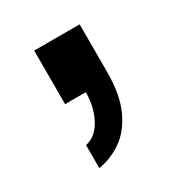

<svg xmlns="http://www.w3.org/2000/svg" viewBox="-89 -209 418 444"><g transform="rotate(-30 120.0 12.5)"><path d="M54.3 167.7V106.2Q72.3 102.7 85.7 88.2Q99.2 73.7 107.1 50.4Q115 27.2 115 0H59.7V-143H181.1V-16.7Q181.1 45.8 162.7 84.7Q144.3 123.7 115.4 143.2Q86.5 162.7 54.3 167.7Z"/></g></svg>

Font: Archivo SemiBold Condensed
Style: Regular
Weight: 600
Width: 3
Version: Version 2.001